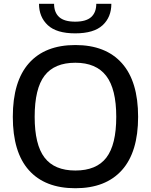

<svg xmlns="http://www.w3.org/2000/svg" viewBox="-20 -989 801 1019"><path d="M380 -84Q492 -84 544.5 -152.5Q597 -221 597 -369Q597 -517 543.5 -586.5Q490 -656 380 -656Q269 -656 216.5 -587.5Q164 -519 164 -369Q164 -221 216.5 -152.5Q269 -84 380 -84ZM713 -369Q713 -182 627 -86Q541 10 380 10Q219 10 133.5 -85.5Q48 -181 48 -369Q48 -557 133.5 -653.5Q219 -750 380 -750Q541 -750 627 -653.5Q713 -557 713 -369ZM187 -969H267Q267 -923 294 -898.5Q321 -874 379 -874Q437 -874 464 -898.5Q491 -923 491 -969H571Q571 -898 524.5 -855Q478 -812 379 -812Q280 -812 233.5 -855.5Q187 -899 187 -969Z"/></svg>

Font: EncodeSans
Style: Medium
Weight: 500
Designer: Pablo Impallari, Andres Torresi
Foundry: Pablo Impallari, Andres Torresi
Version: Version 1.000; ttfautohint (v1.4.1)